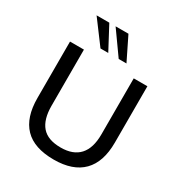

<svg xmlns="http://www.w3.org/2000/svg" viewBox="-215 -1086 1165 1242"><g transform="rotate(30 367.5 -464.5)"><path d="M369 9Q222 9 150.5 -65Q79 -139 79 -284V-705H183V-286Q183 -184 227.5 -132.5Q272 -81 369 -81Q461 -81 508 -132.5Q555 -184 555 -286V-705H657V-284Q657 -139 584 -65Q511 9 369 9ZM408 -765 285 -938H381L466 -765ZM272 -765 143 -938H238L330 -765Z"/></g></svg>

Font: Mulish ExtraLight SemiBold
Style: Regular
Weight: 600
Version: Version 3.603